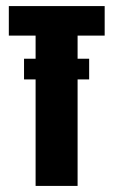

<svg xmlns="http://www.w3.org/2000/svg" viewBox="-20 -611 372 631"><path d="M97 0V-494H9V-591H324V-494H235V0ZM59 -350V-418H273V-350Z"/></svg>

Font: Alumni Sans Thin ExtraBold
Style: Regular
Weight: 800
Version: Version 1.018